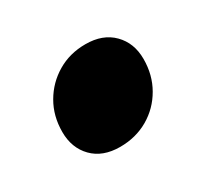

<svg xmlns="http://www.w3.org/2000/svg" viewBox="-60 -437 395 370"><g transform="rotate(-30 137.5 -252.5)"><path d="M158.5 -355Q197 -355 219.2 -332.5Q241.5 -310 241.5 -274.5Q241.5 -239 225.2 -210.8Q209 -182.5 181 -166.2Q153 -150 118 -150Q79.5 -150 57.5 -172.5Q35.5 -195 35.5 -230.5Q35.5 -266 51.8 -294Q68 -322 95.8 -338.5Q123.5 -355 158.5 -355Z"/></g></svg>

Font: Newsreader 60pt ExtraBold
Style: Italic
Weight: 800
Italic angle: -17°
Designer: Hugues Gentile
Foundry: Production Type
Version: Version 1.003